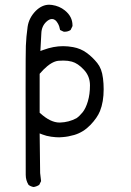

<svg xmlns="http://www.w3.org/2000/svg" viewBox="-20 -645 540 794"><path d="M226.1 -138.2Q189 -138.2 147 -176.3L144 -178.7V-339.8Q153.3 -350.6 160.2 -357.4Q192.9 -390.1 220.7 -393.6Q231.9 -394.5 242.2 -394.5Q261.2 -394.5 277.3 -390.1Q302.2 -383.3 327.1 -356.4Q352.1 -329.6 352.1 -292Q352.1 -255.4 343.3 -225.8Q334.5 -196.3 321.3 -180.2Q308.6 -164.6 296.4 -156.2Q264.6 -139.2 228 -138.2Q227.1 -138.2 226.1 -138.2ZM191.9 -79.6Q202.6 -78.1 210.9 -77.6Q219.2 -77.1 225.1 -77.1Q231 -77.1 240.2 -78.1Q261.7 -79.6 287.1 -86.9Q324.7 -98.1 353.5 -127.9Q382.3 -157.7 393.6 -186Q408.7 -223.6 408.7 -275.9Q408.7 -298.8 406 -320.6Q403.3 -342.3 397.5 -357.4Q391.6 -372.6 382.3 -384.3Q362.3 -409.2 337.9 -426.8Q314 -444.3 282.2 -450.2Q261.2 -454.1 240.7 -454.1Q201.2 -454.1 159.2 -438.5L147 -434.1Q149.9 -477.1 150.9 -506.3Q151.9 -537.1 172.4 -555.7Q184.1 -566.4 195.3 -566.4Q209.5 -566.4 219.7 -547.4Q226.1 -536.1 228.5 -521L242.7 -514.2Q244.6 -513.7 246.6 -513.7Q261.2 -513.7 272 -521L279.8 -537.1Q279.8 -538.6 279.8 -540Q279.8 -576.7 248 -602.1Q225.6 -620.1 195.3 -624.5Q189.5 -625.5 183.6 -625.5Q153.8 -625.5 127.9 -600.1Q99.6 -571.3 94.2 -534.2Q88.4 -493.2 86.9 -455.1Q85.9 -432.1 85.9 -276.1Q85.9 -120.1 86.4 78.1Q86.4 100.6 98.1 119.6Q107.4 126.5 119.1 128.4Q131.3 126.5 142.1 119.6L149.9 104L146 70.8L144 -93.3L155.3 -88.9Q171.4 -82.5 191.9 -79.6Z"/></svg>

Font: NaikaiFont
Style: Light
Weight: 300
Version: Version 1.89